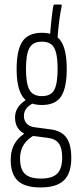

<svg xmlns="http://www.w3.org/2000/svg" viewBox="-20 -632 357 843"><path d="M158 191Q89 191 58 161.5Q27 132 27 70Q27 27 46 -4Q65 -35 102 -54L136 -41Q102 -24 85 2Q68 28 68 64Q68 111 89.5 131.5Q111 152 160 152Q210 152 231.5 130Q253 108 253 60Q253 18 238 -2.5Q223 -23 188 -27L118 -36Q84 -40 65 -61.5Q46 -83 46 -115Q46 -137 55 -153.5Q64 -170 78.5 -182Q93 -194 108 -203L136 -184Q111 -173 98 -158.5Q85 -144 85 -123Q85 -103 97 -89.5Q109 -76 134 -73L202 -64Q249 -58 271 -28.5Q293 1 293 62Q293 128 261 159.5Q229 191 158 191ZM164 -171Q104 -171 78.5 -209Q53 -247 53 -329Q53 -412 78.5 -450Q104 -488 164 -488Q224 -488 248.5 -450Q273 -412 273 -329Q273 -247 248.5 -209Q224 -171 164 -171ZM164 -210Q204 -210 218.5 -238Q233 -266 233 -329Q233 -393 218.5 -421Q204 -449 164 -449Q124 -449 109 -421Q94 -393 94 -329Q94 -266 109 -238Q124 -210 164 -210ZM232 -455 199 -468Q202 -509 206 -546Q210 -583 214 -605Q215 -612 220 -612H246Q252 -612 251 -606Q245 -578 240 -540.5Q235 -503 232 -455Z"/></svg>

Font: Sofia Sans Extra Condensed Light
Style: Regular
Weight: 300
Designer: Botio Nikoltchev, Ani Petrova
Foundry: lettersoup
Version: Version 4.101